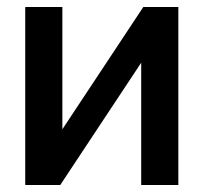

<svg xmlns="http://www.w3.org/2000/svg" viewBox="-20 -528 581 548"><path d="M158 -508V-159L389 -508H489V0H383V-349L152 0H52V-508Z"/></svg>

Font: LT Superior Semi-bold
Style: Regular
Weight: 600
Designer: Daniel Lyons
Foundry: LyonsType
Version: Version 1.0